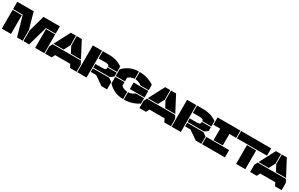

<svg xmlns="http://www.w3.org/2000/svg" viewBox="283 -2519 6755 4339"><g transform="rotate(30 3660.5 -350.0)"><path d="M437 -700.2 555.2 -283.2V0H407.2L262.2 -509.8H9.8V-700.2ZM9.8 0V-490.2H250V0ZM575.2 0V-283.2L692.9 -700.2H1120.1V-509.8H868.2L723.1 0ZM879.9 0V-490.2H1120.1V0Z M1541 -700.2V-451.2L1457 -289.1H1191.9L1407.7 -700.2ZM1139.6 0V-189.9L1181.6 -269H1918.9L1960.9 -189.9V0H1790L1748 -84H1353L1311 0ZM1561 -451.2V-700.2H1692.9L1908.7 -289.1H1645Z M2220.7 0H1980.5V-700.2H2220.7ZM2240.7 -158.2V-252H2665.5L2755.9 -189.9V0H2609.9L2380.9 -158.2ZM2240.7 -272V-366.2H2424.8Q2490.2 -366.2 2515.6 -395V-435.1H2755.9V-337.9Q2712.4 -296.4 2665.5 -272ZM2240.7 -509.8V-700.2H2419.9Q2470.2 -700.2 2517.6 -692.4Q2564.9 -684.6 2596.9 -674.8Q2628.9 -665 2663.8 -647.9Q2698.7 -630.9 2714.8 -621.3Q2731 -611.8 2755.9 -595.2V-455.1H2515.6V-480Q2489.3 -509.8 2424.8 -509.8Z M3015.6 -359.9H2775.4V-532.2Q2802.2 -564 2838.9 -593Q2875.5 -622.1 2925.8 -649.7Q2976.1 -677.2 3042 -693.6Q3107.9 -710 3178.7 -710V-520Q3122.6 -516.6 3081.1 -497.8Q3039.6 -479 3015.6 -455.1ZM2775.4 -168V-339.8H3015.6V-245.1Q3039.6 -221.2 3081.1 -202.4Q3122.6 -183.6 3178.7 -180.2V9.8Q3107.9 9.8 3042 -6.6Q2976.1 -22.9 2925.8 -50.5Q2875.5 -78.1 2838.9 -107.2Q2802.2 -136.2 2775.4 -168ZM3198.7 9.8V-180.2Q3254.9 -183.6 3295.9 -202.4Q3336.9 -221.2 3361.8 -245.1H3580.6V-105Q3405.3 9.8 3198.7 9.8ZM3198.7 -265.1V-435.1H3580.6V-265.1ZM3198.7 -520V-710Q3405.3 -710 3580.6 -595.2V-455.1H3361.8Q3336.9 -479 3295.9 -497.8Q3254.9 -516.6 3198.7 -520Z M4001.5 -700.2V-451.2L3917.5 -289.1H3652.3L3868.2 -700.2ZM3600.1 0V-189.9L3642.1 -269H4379.4L4421.4 -189.9V0H4250.5L4208.5 -84H3813.5L3771.5 0ZM4021.5 -451.2V-700.2H4153.3L4369.1 -289.1H4105.5Z M4681.2 0H4440.9V-700.2H4681.2ZM4701.2 -158.2V-252H5126L5216.3 -189.9V0H5070.3L4841.3 -158.2ZM4701.2 -272V-366.2H4885.3Q4950.7 -366.2 4976.1 -395V-435.1H5216.3V-337.9Q5172.9 -296.4 5126 -272ZM4701.2 -509.8V-700.2H4880.4Q4930.7 -700.2 4978 -692.4Q5025.4 -684.6 5057.4 -674.8Q5089.4 -665 5124.3 -647.9Q5159.2 -630.9 5175.3 -621.3Q5191.4 -611.8 5216.3 -595.2V-455.1H4976.1V-480Q4949.7 -509.8 4885.3 -509.8Z M5831.1 -700.2V-509.8H5654.3V-210H5414.1V-509.8H5235.8V-700.2ZM5235.8 -1V-190.9H5831.1V-1Z M5850.6 -509.8V-700.2H6635.7V-509.8ZM6124 0V-490.2H6363.8V0Z M6891.6 -700.2V-451.2L6807.6 -289.1H6542.5L6758.3 -700.2ZM6490.2 0V-189.9L6532.2 -269H7269.5L7311.5 -189.9V0H7140.6L7098.6 -84H6703.6L6661.6 0ZM6911.6 -451.2V-700.2H7043.5L7259.3 -289.1H6995.6Z"/></g></svg>

Font: Nastup Basic
Style: Regular
Weight: 400
Designer: Maksym Kobuzan
Foundry: Zakznak
Version: Version 1.020;FEAKit 1.0